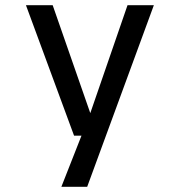

<svg xmlns="http://www.w3.org/2000/svg" viewBox="-20 -520 690 740"><path d="M216.5 200 294 3H265.5L80 -500H183L328 -84L471.5 -500H573L316 200Z"/></svg>

Font: Trispace
Style: Regular
Weight: 400
Designer: Tyler Finck
Foundry: Etcetera Type Company
Version: Version 1.210; ttfautohint (v1.8.3)